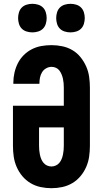

<svg xmlns="http://www.w3.org/2000/svg" viewBox="-20 -980 540 1008"><path d="M250 8Q221 8 193 2Q165 -4 140.5 -18.5Q116 -33 97.5 -55Q79 -77 67.5 -103.5Q56 -130 52 -158Q48 -186 48 -215V-425H315V-520Q315 -532 314 -543.5Q313 -555 310.5 -566.5Q308 -578 303.5 -589Q299 -600 292 -609.5Q285 -619 274 -624Q263 -629 251 -629Q236 -629 222.5 -621.5Q209 -614 201 -601Q193 -588 190 -573Q187 -558 187 -543V-540H50V-546Q50 -572 56 -598.5Q62 -625 74 -648.5Q86 -672 105 -691Q124 -710 148 -722Q172 -734 198 -738.5Q224 -743 251 -743Q279 -743 307.5 -737Q336 -731 360.5 -716.5Q385 -702 403 -679.5Q421 -657 432.5 -631Q444 -605 448 -576.5Q452 -548 452 -520V-215Q452 -186 448 -158Q444 -130 432.5 -103.5Q421 -77 402.5 -55Q384 -33 359.5 -18.5Q335 -4 307 2Q279 8 250 8ZM250 -106Q262 -106 273 -111Q284 -116 291.5 -125Q299 -134 303.5 -145Q308 -156 310.5 -168Q313 -180 314 -191.5Q315 -203 315 -215V-311H185V-215Q185 -203 186 -191.5Q187 -180 189.5 -168Q192 -156 196.5 -145Q201 -134 208.5 -125Q216 -116 227 -111Q238 -106 250 -106ZM350 -810Q335 -810 320 -814.5Q305 -819 294.5 -829.5Q284 -840 279.5 -855Q275 -870 275 -885Q275 -900 279.5 -915Q284 -930 294.5 -940.5Q305 -951 320 -955.5Q335 -960 350 -960Q365 -960 380 -955.5Q395 -951 405.5 -940.5Q416 -930 420.5 -915Q425 -900 425 -885Q425 -870 420.5 -855Q416 -840 405.5 -829.5Q395 -819 380 -814.5Q365 -810 350 -810ZM150 -810Q135 -810 120 -814.5Q105 -819 94.5 -829.5Q84 -840 79.5 -855Q75 -870 75 -885Q75 -900 79.5 -915Q84 -930 94.5 -940.5Q105 -951 120 -955.5Q135 -960 150 -960Q165 -960 180 -955.5Q195 -951 205.5 -940.5Q216 -930 220.5 -915Q225 -900 225 -885Q225 -870 220.5 -855Q216 -840 205.5 -829.5Q195 -819 180 -814.5Q165 -810 150 -810Z"/></svg>

Font: Iosevka Term Curly Heavy
Style: Regular
Weight: 900
Designer: Belleve Invis
Foundry: Belleve Invis
Version: Version 32.3.0